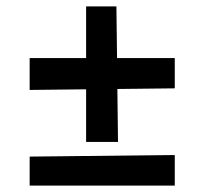

<svg xmlns="http://www.w3.org/2000/svg" viewBox="-20 -582 641 602"><path d="M250 -137V-302L73 -300V-400H250V-562H345L347 -400H528V-305L348 -303L350 -137ZM528 0H73V-91L528 -96Z"/></svg>

Font: Andada SC
Style: Bold
Weight: 700
Designer: Carolina Giovagnoli
Foundry: Carolina Giovagnoli
Version: Version 1.003